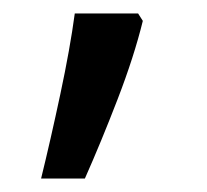

<svg xmlns="http://www.w3.org/2000/svg" viewBox="-20 -136 308 285"><path d="M192 -105Q179 -52 154.5 11.5Q130 75 106 129H41Q55 72 69.5 4Q84 -64 91 -116H185Z"/></svg>

Font: Noto Sans Hatran
Style: Regular
Weight: 400
Designer: Monotype Design Team
Foundry: Monotype Imaging Inc.
Version: Version 2.001; ttfautohint (v1.8.4.7-5d5b)